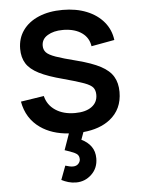

<svg xmlns="http://www.w3.org/2000/svg" viewBox="-55 -599 647 883"><g transform="rotate(-5 268.0 -157.0)"><path d="M261 241Q241.5 241 224.8 236Q208 231 193.5 223.5L217.5 159.5Q239 166.5 252 166.5Q268.5 166.5 277.5 156.8Q286.5 147 286.5 135.5Q286.5 115 266.5 105.8Q246.5 96.5 220.5 88.5L247 13.5Q168.5 8 116 -29Q54 -72.5 40 -151.5L147 -168Q157 -126 193.2 -101.8Q229.5 -77.5 283.5 -77.5Q332.5 -77.5 360.2 -97.5Q388 -117.5 388 -152.5Q388 -173 378.2 -185.8Q368.5 -198.5 337.5 -210Q306.5 -221.5 243 -238.5Q173.5 -256.5 132.8 -277.2Q92 -298 74.8 -325.8Q57.5 -353.5 57.5 -393Q57.5 -442 83.5 -478.5Q109.5 -515 156.8 -535Q204 -555 267.5 -555Q329.5 -555 378 -535.5Q426.5 -516 456.5 -480.2Q486.5 -444.5 492.5 -396.5L385.5 -377Q380 -416 349 -438.5Q318 -461 268.5 -463Q263.5 -463 259 -463Q218 -463 190 -446.2Q162 -429.5 162 -398.5Q162 -380.5 173.2 -368Q184.5 -355.5 217 -344Q249.5 -332.5 313 -316.5Q381 -299 421 -277.8Q461 -256.5 478.2 -227.2Q495.5 -198 495.5 -156.5Q495.5 -76.5 437.5 -31Q390 6 314 13L301.5 47.5Q330 61 346.2 83.5Q362.5 106 362.5 138.5Q362.5 183.5 332.2 212.2Q302 241 261 241Z"/></g></svg>

Font: Cns Manrope SemBd
Style: Regular
Weight: 600
Designer: Mikhail Sharanda
Foundry: Mikhail Sharanda
Version: Version 4.504